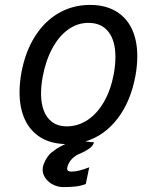

<svg xmlns="http://www.w3.org/2000/svg" viewBox="-20 -580 640 781"><path d="M443 -280Q449.5 -316 449.5 -348.5Q449.5 -414.5 421 -450.8Q392.5 -487 339.5 -487Q295.5 -487 257.8 -460.2Q220 -433.5 193 -383.8Q166 -334 153.5 -267Q147 -231.5 147 -200Q147 -136.5 174.2 -101.2Q201.5 -66 251.5 -66Q297.5 -66 336.8 -92.2Q376 -118.5 403.5 -166.8Q431 -215 443 -280ZM153.5 110Q153.5 99.5 157 89.5Q164 71 172.8 58.8Q181.5 46.5 188.8 40.8Q196 35 211 24.5Q221.5 17.5 245.5 6Q186.5 4.5 144.8 -21.2Q103 -47 81.2 -93.8Q59.5 -140.5 59.5 -205Q59.5 -242 67 -284Q82.5 -368.5 121.5 -430.8Q160.5 -493 218.2 -526.5Q276 -560 346.5 -560Q407 -560 450.2 -535Q493.5 -510 516 -463Q538.5 -416 538.5 -351Q538.5 -314 531 -272Q512 -168 458.5 -98Q405 -28 327 -4.5L362.5 -1Q358 13.5 344.5 23.2Q331 33 314 41Q311.5 42 298.2 48Q285 54 273 66Q261 78 256 93.5Q253 101 253 106Q253 118 270.5 118Q299.5 118 343 100.5L329 168.5Q309.5 176 288.2 178.5Q267 181 236.5 181Q217 181 197.5 171.8Q178 162.5 165.8 146Q153.5 129.5 153.5 110Z"/></svg>

Font: JuliaMono Italic
Style: Regular
Weight: 400
Italic angle: -9°
Monospace: yes
Designer: cormullion
Foundry: corm
Version: Version 0.049; ttfautohint (v1.8.4)